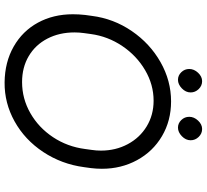

<svg xmlns="http://www.w3.org/2000/svg" viewBox="-52 -825 899 835"><g transform="rotate(90 397.5 -407.5)"><path d="M42 -275Q42 -301 45 -328L49 -357Q61 -452 115 -531Q169 -610 250 -656Q331 -702 421 -702Q505 -702 572 -662.5Q639 -623 676.5 -554Q714 -485 714 -401Q714 -377 711 -353L707 -324Q694 -226 641 -146Q588 -66 508 -21.5Q428 23 338 22Q250 21 182.5 -17.5Q115 -56 78.5 -123Q42 -190 42 -275ZM628 -328 632 -357Q635 -377 635 -397Q635 -461 607 -513.5Q579 -566 529.5 -596Q480 -626 418 -626Q348 -626 285 -589Q222 -552 180 -489.5Q138 -427 128 -353L124 -324Q121 -303 121 -282Q121 -216 148 -164Q175 -112 224 -83Q273 -54 337 -54Q409 -54 472 -90Q535 -126 576.5 -188.5Q618 -251 628 -328ZM280 -781Q280 -802 296.5 -819.5Q313 -837 333 -837Q353 -837 367.5 -822Q382 -807 382 -787Q382 -766 364.5 -749Q347 -732 327 -732Q308 -732 294 -746.5Q280 -761 280 -781ZM488 -781Q488 -802 504.5 -819.5Q521 -837 541 -837Q561 -837 575.5 -822Q590 -807 590 -787Q590 -766 572.5 -749Q555 -732 535 -732Q516 -732 502 -746.5Q488 -761 488 -781Z"/></g></svg>

Font: Bellota Text
Style: Bold Italic
Weight: 700
Italic angle: -7.5°
Designer: Kemie Guaida
Foundry: Kemie Guaida
Version: Version 4.001